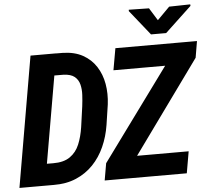

<svg xmlns="http://www.w3.org/2000/svg" viewBox="-59 -978 1154 1043"><g transform="rotate(-5 517.5 -456.5)"><path d="M192.4 0H63.5L85 -118.2L199.2 -117.7Q256.8 -117.2 291.3 -141.4Q325.7 -165.5 342.8 -206.8Q359.9 -248 367.7 -300.3L383.3 -411.6Q387.2 -442.4 388.9 -473.6Q390.6 -504.9 383.8 -531.2Q377 -557.6 356.7 -574Q336.4 -590.3 296.9 -591.8L163.6 -592.3L184.6 -710.9L302.7 -710.4Q367.2 -709 412.1 -684.1Q457 -659.2 484.1 -617.2Q511.2 -575.2 520.5 -522Q529.8 -468.8 522.5 -410.2L505.9 -299.8Q496.1 -236.8 471.4 -181.9Q446.8 -127 407.5 -86.2Q368.2 -45.4 314.7 -22.5Q261.2 0.5 192.4 0ZM267.6 -710.9 144.5 0H4.9L127.4 -710.9ZM938 -118.2 917.5 0H506.3L526.9 -118.2ZM1020 -621.1 571.3 0H469.7L485.8 -92.8L938 -710.9H1035.2ZM988.3 -710.9 967.8 -592.3H569.3L590.3 -710.9ZM791 -910.6 833.5 -842.3 900.9 -910.2 1016.1 -912.6 1016.6 -904.3 872.1 -768.6H789.6L680.7 -904.8V-912.6Z"/></g></svg>

Font: Roboto Condensed
Style: Bold Italic
Weight: 700
Italic angle: -12°
Designer: Christian Robertson
Foundry: Google
Version: Version 3.0